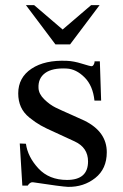

<svg xmlns="http://www.w3.org/2000/svg" viewBox="-20 -715 478 748"><path d="M396 -122Q396 -57 351 -21.5Q306 14 245 13Q220 12 108 -5Q97 -6 88 8H67L57 -156L81 -155Q88 -104 129.5 -59Q171 -14 241 -14Q323 -14 323 -86Q323 -140 271 -164L193 -200Q159 -215 138.5 -226.5Q118 -238 95 -256.5Q72 -275 61.5 -298.5Q51 -322 51 -351Q51 -413 103 -447.5Q155 -482 241 -478Q267 -477 299 -467Q331 -457 337 -457Q341 -457 344 -461.5Q347 -466 348 -471Q349 -476 348 -476H369L374 -323H348Q342 -381 309.5 -413.5Q277 -446 240 -448Q184 -451 156 -430.5Q128 -410 130 -372Q131 -349 152.5 -328Q174 -307 196.5 -296Q219 -285 258 -268Q297 -251 309 -245Q396 -202 396 -122ZM368 -695 253 -542H196L81 -695H113L224 -600L335 -695Z"/></svg>

Font: GFS Artemisia
Style: Regular
Weight: 400
Designer: Takis Katsoulidis and George D. Matthiopoulos
Foundry: Takis Katsoulidis and George D. Matthiopoulos
Version: Version 1.0